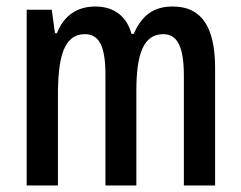

<svg xmlns="http://www.w3.org/2000/svg" viewBox="-20 -570 741 590"><path d="M511 -550C452 -550 416 -523 391 -466H384C371 -515 335 -550 273 -550C217 -550 176 -522 155 -468H149L139 -540H62V0H158V-275C158 -390 174 -465 241 -465C284 -465 304 -429 304 -341V0H399V-290C399 -405 421 -465 482 -465C524 -465 545 -428 545 -338V0H641V-360C641 -488 599 -550 511 -550Z"/></svg>

Font: Noto Sans Arabic ExtCond Med
Style: Regular
Weight: 500
Width: 2
Designer: Monotype Design Team, Nadine Chahine, Nizar Qandah and Khaled Hosny
Foundry: Monotype Imaging Inc.
Version: Version 2.012